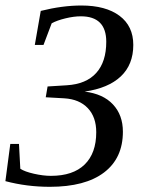

<svg xmlns="http://www.w3.org/2000/svg" viewBox="-20 -682 535 711"><path d="M164.6 9.8Q79.1 9.8 0 -11.2L18.1 -148.9H50.3L55.2 -57.1Q71.3 -46.4 105.7 -38.6Q140.1 -30.8 168.5 -30.8Q250.5 -30.8 293.5 -72.8Q336.4 -114.7 336.4 -192.4Q336.4 -248.5 305.2 -281.5Q273.9 -314.5 218.3 -317.9L149.4 -321.8L156.2 -361.8L227.1 -366.2Q299.3 -370.6 336.4 -411.9Q373.5 -453.1 373.5 -527.3Q373.5 -621.6 279.3 -621.6Q253.4 -621.6 222.2 -614Q190.9 -606.4 171.4 -595.7L141.1 -515.6H108.9L130.9 -641.6Q210.9 -661.6 281.2 -661.6Q371.6 -661.6 422.6 -623.5Q473.6 -585.4 473.6 -515.6Q473.6 -442.9 427.5 -399.2Q381.3 -355.5 293.5 -342.8Q361.8 -334.5 398.4 -295.2Q435.1 -255.9 435.1 -194.3Q435.1 -96.2 365.2 -43.2Q295.4 9.8 164.6 9.8Z"/></svg>

Font: Tinos
Style: Italic
Weight: 400
Italic angle: -16.333°
Designer: Steve Matteson
Foundry: Monotype Imaging Inc.
Version: Version 1.32